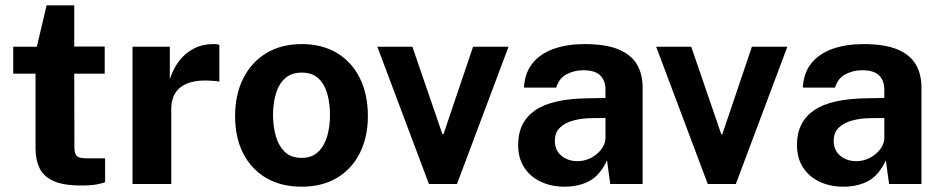

<svg xmlns="http://www.w3.org/2000/svg" viewBox="-20 -693 3546 723"><path d="M374.3 -415.6H259.6L260.2 -140.1Q260.2 -120.9 265.1 -111.7Q270 -102.5 280.2 -99.6Q290.4 -96.8 306.4 -96.8H375.8V-7.1Q365.7 -2.7 344.5 1.4Q323.2 5.5 285.3 5.5Q217.1 5.5 179.9 -12.1Q142.7 -29.7 128.3 -61Q113.8 -92.4 113.8 -133.9V-415.6H29.8V-517H118.7L155.5 -673H259.6V-517.7H374.3Z M479 0V-517H619.5V-394.6Q632 -434.1 654.8 -463.8Q677.7 -493.6 710.2 -510.3Q742.7 -527 783.3 -527Q790.6 -527 796.8 -526.3Q803 -525.6 806 -523.9V-384.9Q801.7 -386.8 795.4 -387.4Q789.2 -388 784 -388.4Q740.8 -392.2 710.5 -386Q680.2 -379.9 661.2 -365.5Q642.2 -351.1 633.6 -330.1Q624.9 -309.1 624.9 -283V0Z M1115.4 10Q1039.5 10 983.3 -22.4Q927.2 -54.9 896.2 -114.5Q865.3 -174.1 865.3 -255.6Q865.3 -337 896.1 -398.1Q926.9 -459.2 983.2 -493.1Q1039.4 -527 1116.1 -527Q1192.6 -527 1248.5 -493.6Q1304.3 -460.2 1334.8 -399.3Q1365.3 -338.3 1365.3 -255.6Q1365.3 -177.7 1335.6 -117.9Q1306 -58 1250.2 -24Q1194.4 10 1115.4 10ZM1116.1 -98.5Q1154.5 -98.5 1178 -120.9Q1201.4 -143.3 1212.1 -180.2Q1222.7 -217.2 1222.7 -260.4Q1222.7 -301.4 1213 -337.8Q1203.3 -374.3 1180 -396.9Q1156.7 -419.6 1116.1 -419.6Q1077.3 -419.6 1053.6 -398.2Q1029.8 -376.8 1019 -340.6Q1008.1 -304.4 1008.1 -260.4Q1008.1 -220 1018 -182.8Q1028 -145.7 1051.5 -122.1Q1075.1 -98.5 1116.1 -98.5Z M1894.9 -517 1700.8 0H1595.2L1400.9 -517H1532.9L1646 -187.7H1650L1761.4 -517Z M2105.7 10Q2056.4 10 2016.8 -8.5Q1977.1 -26.9 1954.1 -62.1Q1931.1 -97.3 1931.1 -147.8Q1931.1 -232.8 1994.6 -277.1Q2058 -321.5 2195.1 -322.9L2260 -324.2V-354.9Q2260 -390.7 2239.2 -410Q2218.4 -429.2 2174.5 -428.5Q2142.8 -428.2 2114.1 -413.6Q2085.4 -399.1 2074.5 -363.2H1953.1Q1956.1 -419 1985.8 -455.4Q2015.5 -491.7 2066.1 -509.4Q2116.7 -527 2181.3 -527Q2260.6 -527 2308.6 -507.2Q2356.6 -487.4 2378.2 -450.8Q2399.9 -414.1 2399.9 -363.5V0H2277.9L2265.8 -89.2Q2239.5 -32.9 2199.7 -11.5Q2159.9 10 2105.7 10ZM2154.8 -86.1Q2174.6 -86.1 2193.3 -93.2Q2212.1 -100.3 2226.9 -112.7Q2241.8 -125 2250.7 -140.4Q2259.6 -155.8 2260 -172.5V-248.8L2207.2 -248.1Q2170.8 -247.7 2139.4 -239.3Q2108 -231 2088.7 -212.5Q2069.4 -194.1 2069.4 -162.5Q2069.4 -126.6 2094.2 -106.4Q2119 -86.1 2154.8 -86.1Z M2944.9 -517 2750.8 0H2645.2L2450.9 -517H2582.9L2696 -187.7H2700L2811.4 -517Z M3155.7 10Q3106.4 10 3066.8 -8.5Q3027.1 -26.9 3004.1 -62.1Q2981.1 -97.3 2981.1 -147.8Q2981.1 -232.8 3044.6 -277.1Q3108 -321.5 3245.1 -322.9L3310 -324.2V-354.9Q3310 -390.7 3289.2 -410Q3268.4 -429.2 3224.5 -428.5Q3192.8 -428.2 3164.1 -413.6Q3135.4 -399.1 3124.5 -363.2H3003.1Q3006.1 -419 3035.8 -455.4Q3065.5 -491.7 3116.1 -509.4Q3166.7 -527 3231.3 -527Q3310.6 -527 3358.6 -507.2Q3406.6 -487.4 3428.2 -450.8Q3449.9 -414.1 3449.9 -363.5V0H3327.9L3315.8 -89.2Q3289.5 -32.9 3249.7 -11.5Q3209.9 10 3155.7 10ZM3204.8 -86.1Q3224.6 -86.1 3243.3 -93.2Q3262.1 -100.3 3276.9 -112.7Q3291.8 -125 3300.7 -140.4Q3309.6 -155.8 3310 -172.5V-248.8L3257.2 -248.1Q3220.8 -247.7 3189.4 -239.3Q3158 -231 3138.7 -212.5Q3119.4 -194.1 3119.4 -162.5Q3119.4 -126.6 3144.2 -106.4Q3169 -86.1 3204.8 -86.1Z"/></svg>

Font: Public Sans Thin
Style: Regular
Weight: 100
Designer: The Public Sans project authors (U.S. Web Design System). Libre Franklin designed by Pablo Impallari and Rodrigo Fuenzal
Version: Version 1.008